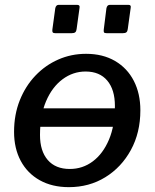

<svg xmlns="http://www.w3.org/2000/svg" viewBox="-20 -762 639 792"><path d="M308 -729 296 -642Q295 -633 290.5 -629Q286 -625 275 -625H209Q200 -625 197.5 -628.5Q195 -632 196 -640L208 -728Q211 -742 222 -742H298Q311 -742 308 -729ZM519 -729 507 -642Q506 -633 501.5 -629Q497 -625 486 -625H421Q411 -625 409 -628.5Q407 -632 408 -640L419 -728Q422 -742 433 -742H510Q522 -742 519 -729ZM484 -239H111V-315H484ZM264 10Q195 10 144 -18.5Q93 -47 65.5 -98.5Q38 -150 38 -218Q38 -289 61.5 -348Q85 -407 126 -450Q167 -493 220.5 -516.5Q274 -540 335 -540Q404 -540 454.5 -510.5Q505 -481 532 -428.5Q559 -376 559 -307Q559 -215 520 -143.5Q481 -72 414.5 -31Q348 10 264 10ZM268 -65Q321 -65 363 -96.5Q405 -128 429.5 -186Q454 -244 454 -325Q454 -392 422.5 -429.5Q391 -467 333 -467Q281 -467 238 -435Q195 -403 170 -344.5Q145 -286 145 -205Q145 -139 177 -102Q209 -65 268 -65Z"/></svg>

Font: Libre Franklin Medium
Style: Italic
Weight: 500
Italic angle: -8°
Designer: Pablo Impallari, Rodrigo Fuenzalida, Nhung Nguyen
Foundry: Impallari Type
Version: Version 3.000